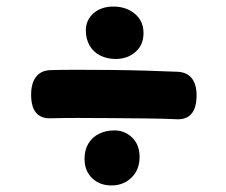

<svg xmlns="http://www.w3.org/2000/svg" viewBox="-20 -611 690 586"><path d="M521 -247Q480 -249 428 -249.5Q376 -250 321.5 -250.5Q267 -251 218 -251Q169 -251 134 -250Q105 -249 90 -267Q75 -285 75 -322Q75 -357 90 -376.5Q105 -396 134 -397Q166 -398 213.5 -398Q261 -398 315.5 -397.5Q370 -397 423.5 -395.5Q477 -394 521 -392Q550 -391 565 -372.5Q580 -354 580 -320Q580 -283 565 -264.5Q550 -246 521 -247ZM320 -45Q284 -45 261 -67.5Q238 -90 238 -126Q238 -153 249.5 -172.5Q261 -192 282 -202.5Q303 -213 329 -213Q361 -213 383.5 -191Q406 -169 406 -132Q406 -93 381.5 -69Q357 -45 320 -45ZM333 -431Q307 -431 286 -441.5Q265 -452 253.5 -472Q242 -492 242 -518Q242 -550 265.5 -570.5Q289 -591 326 -591Q365 -591 391.5 -569Q418 -547 418 -510Q418 -474 393.5 -452.5Q369 -431 333 -431Z"/></svg>

Font: Playpen Sans ExtraBold
Style: Regular
Weight: 800
Designer: Laura Meseguer, Veronika Burian, José Scaglione
Foundry: TypeTogether
Version: Version 1.001